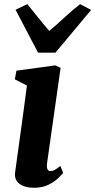

<svg xmlns="http://www.w3.org/2000/svg" viewBox="-20 -876 450 906"><path d="M141 10Q109.5 10 88.5 1Q67.5 -8 58 -23.8Q48.5 -39.5 51 -60.5Q54 -83.5 58.5 -115Q63 -146.5 68.2 -185.8Q73.5 -225 80 -270.8Q86.5 -316.5 93.2 -367.2Q100 -418 107 -472.5L50 -501.5L57.5 -542.5L240.5 -567.5L266 -556L202 -105.5Q199.5 -87.5 203.8 -78Q208 -68.5 218.5 -68.5Q227.5 -68.5 237.8 -74Q248 -79.5 265 -93L278 -60Q272.5 -53 255.2 -36Q238 -19 209.2 -4.5Q180.5 10 141 10ZM159.5 -627.5 53.5 -830 109 -856.5Q134 -826 159.8 -793.5Q185.5 -761 212.5 -730Q249.5 -761 284.2 -793.5Q319 -826 358 -856.5L410 -829L241.5 -627.5Z"/></svg>

Font: Merriweather ExtraBold
Style: Italic
Weight: 800
Italic angle: -7.8°
Version: Version 2.101